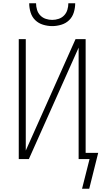

<svg xmlns="http://www.w3.org/2000/svg" viewBox="-20 -975 640 1177"><path d="M300 -815Q272 -815 244 -823.5Q216 -832 196 -851.5Q176 -871 167.5 -899Q159 -927 159 -955H201Q201 -935 207 -915Q213 -895 227 -880.5Q241 -866 260.5 -859.5Q280 -853 300 -853Q320 -853 339.5 -859.5Q359 -866 373 -880.5Q387 -895 393 -915Q399 -935 399 -955H441Q441 -927 432.5 -899Q424 -871 404 -851.5Q384 -832 356 -823.5Q328 -815 300 -815ZM483 182 529 0H462V-683L157 0H95V-735H138V-52L443 -735H505V-38H582L527 182Z"/></svg>

Font: Iosevka Curly XLtEx
Style: Regular
Weight: 200
Width: 7
Monospace: yes
Designer: Belleve Invis
Foundry: Belleve Invis
Version: Version 11.1.0; ttfautohint (v1.8.3)